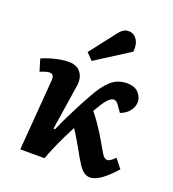

<svg xmlns="http://www.w3.org/2000/svg" viewBox="-146 -917 940 1043"><g transform="rotate(20 324.0 -395.5)"><path d="M216 -168 225 -167Q242 -207 264 -252Q286 -297 307.5 -337.5Q329 -378 344 -404Q378 -467 416 -501.5Q454 -536 508 -536Q554 -536 575.5 -511.5Q597 -487 597 -460Q597 -433 579.5 -409Q562 -385 526 -371L506 -399Q497 -413 489 -420.5Q481 -428 471 -428Q453 -428 432 -403Q416 -384 386 -332Q404 -310 422.5 -284Q441 -258 467 -216Q501 -157 516 -132Q531 -107 548 -107Q557 -107 568.5 -115.5Q580 -124 592 -136L633 -84Q587 -32 552.5 -9Q518 14 492 14Q474 14 458.5 4Q443 -6 424.5 -33.5Q406 -61 377 -115Q363 -139 348 -164.5Q333 -190 320 -209Q305 -181 287 -144Q269 -107 252.5 -69Q236 -31 225 0H85L117 -410Q120 -447 93 -447Q83 -447 69.5 -443Q56 -439 39 -432L18 -501Q53 -517 96 -527Q139 -537 171 -537Q219 -537 241.5 -506Q264 -475 256 -428ZM364 -772Q376 -788 389.5 -796.5Q403 -805 420 -805Q449 -805 467 -779.5Q485 -754 481 -709L285 -584L248 -622Z"/></g></svg>

Font: Literata 7pt
Style: Bold Italic
Weight: 700
Italic angle: -2°
Designer: Latin by Veronika Burian and Jose Scaglione. Greek by Irene Vlachou. Cyrillic by Vera Evstafieva
Foundry: TypeTogether
Version: Version 3.002